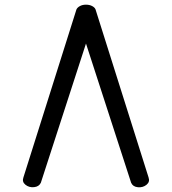

<svg xmlns="http://www.w3.org/2000/svg" viewBox="-20 -789 725 809"><path d="M302.2 -749.5Q306.2 -757.8 316.9 -763.5Q327.6 -769.3 342.3 -769.3Q356.9 -769.3 367.8 -763.7Q378.7 -758.1 382.3 -750L606 -41.3Q612.5 -22.7 597.3 -10.4Q582 2 560.9 -0.1Q539.8 -2.2 532.5 -19L342.3 -605.5L152.1 -19Q144.3 -2.4 123.3 -0.4Q102.3 1.7 87.2 -10.6Q72 -22.9 78.6 -41.3Z"/></svg>

Font: Tecnico
Style: Grueso
Weight: 700
Version: Version 1.3